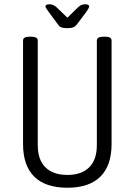

<svg xmlns="http://www.w3.org/2000/svg" viewBox="-20 -874 630 900"><path d="M296 6Q193 6 140.5 -46Q88 -98 88 -199V-684Q88 -702 118 -702H126Q157 -702 157 -684V-194Q157 -125 193 -89.5Q229 -54 296 -54Q362 -54 398 -89.5Q434 -125 434 -194V-684Q434 -702 465 -702H473Q503 -702 503 -684V-199Q503 -98 450.5 -46Q398 6 296 6ZM378 -854Q398 -854 398 -844Q398 -839 393 -831.5Q388 -824 383 -816L340 -759Q333 -750 323.5 -746Q314 -742 296 -742Q278 -742 268 -745.5Q258 -749 252 -759L209 -817Q204 -824 198.5 -832Q193 -840 193 -844Q193 -854 213 -854Q229 -854 245 -840L296 -791L346 -840Q361 -854 378 -854Z"/></svg>

Font: Asap Condensed Light
Style: Regular
Weight: 300
Width: 3
Designer: Pablo Cosgaya
Foundry: Omnibus-Type
Version: Version 3.001; ttfautohint (v1.8.4.7-5d5b)